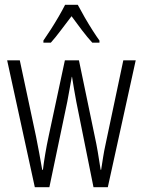

<svg xmlns="http://www.w3.org/2000/svg" viewBox="-20 -785 599 805"><path d="M300 -358Q295 -384 290.5 -411Q286 -438 282 -463H281Q276 -437 271.5 -410Q267 -383 262 -358L187 0H126L10 -532H63L131 -213Q138 -178 144.5 -143Q151 -108 157 -73H160Q163 -100 169.5 -138.5Q176 -177 184 -214L252 -532H311L378 -210Q384 -183 390 -148Q396 -113 402 -73H404Q409 -104 412.5 -127Q416 -150 423 -182L497 -532H549L432 0H372ZM306 -765Q318 -742 335 -712.5Q352 -683 369 -656.5Q386 -630 397 -615V-606H367Q346 -629 323.5 -658.5Q301 -688 280 -717Q259 -690 235.5 -658.5Q212 -627 193 -606H162V-615Q176 -635 193 -661.5Q210 -688 226 -715.5Q242 -743 253 -765Z"/></svg>

Font: Noto Sans Lao UI ExtCond Light
Style: Regular
Weight: 300
Width: 2
Designer: Monotype Design Team
Foundry: Monotype Imaging Inc.
Version: Version 2.000; ttfautohint (v1.8.4.7-5d5b)